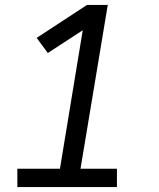

<svg xmlns="http://www.w3.org/2000/svg" viewBox="-20 -755 640 775"><path d="M50 0V-74H222L314 -633L173 -541L128 -602L331 -735H415L305 -74H452V0Z"/></svg>

Font: Iosevka SS04 Extended
Style: Italic
Weight: 400
Width: 7
Italic angle: -9°
Monospace: yes
Designer: Belleve Invis
Foundry: Belleve Invis
Version: Version 19.0.0; ttfautohint (v1.8.4)